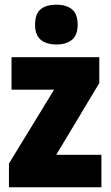

<svg xmlns="http://www.w3.org/2000/svg" viewBox="-20 -796 470 816"><path d="M411 0H18V-101L210 -415H29V-553H402V-443L219 -138H411ZM220 -776Q263 -776 286.5 -756Q310 -736 310 -691Q310 -647 286 -627Q262 -607 220 -607Q177 -607 153 -627Q129 -647 129 -691Q129 -736 152 -756Q175 -776 220 -776Z"/></svg>

Font: Noto Sans Lao Looped Condensed Black
Style: Regular
Weight: 900
Width: 3
Designer: Mark Frömberg, Ben Mitchell
Foundry: The Fontpad Ltd
Version: Version 1.002; ttfautohint (v1.8.4.7-5d5b)